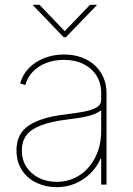

<svg xmlns="http://www.w3.org/2000/svg" viewBox="-20 -776 558 807"><path d="M218.3 10.7Q173.3 10.7 134.8 -7.1Q96.2 -24.9 72.8 -59.8Q49.3 -94.7 49.3 -145Q49.3 -173.3 58.8 -197.8Q68.4 -222.2 91.3 -241.2Q114.3 -260.3 154.8 -274.2Q195.3 -288.1 257.3 -295.4Q296.9 -300.3 330.8 -306.4Q364.7 -312.5 385 -324Q405.3 -335.4 405.3 -356.9V-384.8Q405.3 -426.8 385.7 -458Q366.2 -489.3 330.8 -506.8Q295.4 -524.4 248.5 -524.4Q208.5 -524.4 174.8 -511.5Q141.1 -498.5 118.2 -474.9Q95.2 -451.2 86.4 -418.5L64.5 -425.3Q74.7 -461.9 101.1 -489.3Q127.4 -516.6 165.8 -531.7Q204.1 -546.9 248.5 -546.9Q289.6 -546.9 322.8 -534.7Q356 -522.5 379.4 -500.5Q402.8 -478.5 415.3 -449Q427.7 -419.4 427.7 -384.8V0H405.3V-109.4H402.8Q386.7 -73.2 359.1 -46.4Q331.5 -19.5 295.7 -4.4Q259.8 10.7 218.3 10.7ZM218.3 -11.7Q270 -11.7 312.5 -38.3Q355 -64.9 380.1 -114Q405.3 -163.1 405.3 -229V-312.5Q395 -304.7 381.1 -298.6Q367.2 -292.5 349.9 -288.1Q332.5 -283.7 310.8 -280.3Q289.1 -276.9 264.2 -273.9Q191.4 -265.1 149.4 -248Q107.4 -231 89.6 -205.6Q71.8 -180.2 71.8 -145Q71.8 -104 91.3 -74.2Q110.8 -44.4 144 -28.1Q177.2 -11.7 218.3 -11.7ZM146 -755.9 252 -645 358.4 -755.9H386.2V-753.4L256.8 -619.6H247.6L119.1 -753.4V-755.9Z"/></svg>

Font: Inter 18pt Thin
Style: Regular
Weight: 250
Designer: Rasmus Andersson
Foundry: rsms
Version: Version 4.001;git-66647c0bb